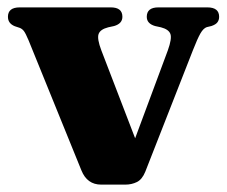

<svg xmlns="http://www.w3.org/2000/svg" viewBox="-20 -498 614 520"><path d="M319.5 2H254Q216 2 200.5 -36.5L57.5 -388.5Q49.5 -407.5 44.8 -413.8Q40 -420 33.5 -422.5L20 -427Q1.5 -434.5 1.5 -452.5Q1.5 -478 33.5 -478H280Q311.5 -478 311.5 -452.5Q311.5 -434 289 -427.5L273 -424Q251.5 -418.5 247 -405.8Q242.5 -393 254.5 -361.5L346 -123.5L434.5 -361.5Q446 -393.5 441.5 -406Q437 -418.5 416 -424L400 -427.5Q377.5 -434 377.5 -452.5Q377.5 -478 409 -478H541.5Q573.5 -478 573.5 -452.5Q573.5 -444 569 -437.8Q564.5 -431.5 552.5 -427.5L540 -424.5Q531 -421.5 523 -407.8Q515 -394 502.5 -362L373.5 -33Q365 -12 350.8 -5Q336.5 2 319.5 2Z"/></svg>

Font: Fraunces 9pt
Style: Bold
Weight: 700
Version: Version 1.000;[b76b70a41]